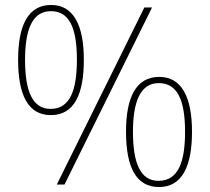

<svg xmlns="http://www.w3.org/2000/svg" viewBox="-20 -744 846 774"><path d="M185 -280C281 -280 318 -367 318 -503C318 -643 276 -724 186 -724C93 -724 53 -641 53 -503C53 -361 93 -280 185 -280ZM209 0H240L593 -714H562ZM184 -305C111 -305 81 -376 81 -503C81 -618 107 -699 185 -699C260 -699 290 -631 290 -503C290 -384 264 -305 184 -305ZM621 10C716 10 754 -77 754 -213C754 -353 712 -434 622 -434C528 -434 488 -351 488 -213C488 -71 528 10 621 10ZM619 -15C546 -15 516 -86 516 -213C516 -328 543 -409 620 -409C695 -409 726 -341 726 -213C726 -94 700 -15 619 -15Z"/></svg>

Font: Noto Serif Tamil SemiCondensed Thin
Style: Regular
Weight: 100
Width: 4
Designer: Indian Type Foundry, Tom Grace, and the Monotype Design Team
Foundry: Monotype Imaging Inc.
Version: Version 2.004